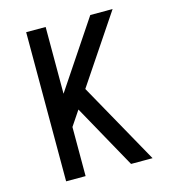

<svg xmlns="http://www.w3.org/2000/svg" viewBox="-109 -825 819 914"><g transform="rotate(-15 300.0 -367.5)"><path d="M424 0 249 -315 200 -242V0H104V-735H200V-406L420 -735H530L306 -401L530 0Z"/></g></svg>

Font: Iosevka Aile Medium
Style: Regular
Weight: 500
Designer: Belleve Invis
Foundry: Belleve Invis
Version: Version 27.3.5; ttfautohint (v1.8.4)